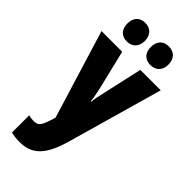

<svg xmlns="http://www.w3.org/2000/svg" viewBox="-312 -821 1116 1116"><g transform="rotate(45 245.5 -263.5)"><path d="M77 -690C77 -642 105 -614 148 -614C193 -614 221 -644 221 -690C221 -737 193 -767 148 -767C105 -767 77 -739 77 -690ZM270 -690C270 -643 297 -614 342 -614C388 -614 415 -644 415 -690C415 -737 388 -767 342 -767C298 -767 270 -739 270 -690ZM2 -553 169 -8 166 2C141 83 131 96 91 96C78 96 64 94 51 90V232C72 237 95 240 121 240C221 240 279 186 322 35L489 -553H321L267 -311C257 -270 252 -242 250 -220H246C245 -243 238 -279 230 -313L172 -553Z"/></g></svg>

Font: Noto Sans Armenian ExtraCondensed Black
Style: Regular
Weight: 900
Width: 2
Designer: Monotype Design Team
Foundry: Monotype Imaging Inc.
Version: Version 2.008